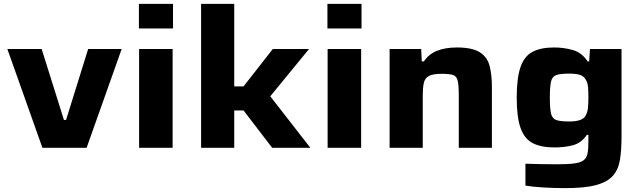

<svg xmlns="http://www.w3.org/2000/svg" viewBox="-20 -763 3301 991"><path d="M199 0 18 -510H195L310 -144H321L435 -510H608L427 0Z M697 -616V-743H873V-616ZM698 0V-510H871V0Z M1018 0V-743H1189V-317H1237L1388 -510H1575L1375 -266L1582 0H1385L1237 -193H1189V0Z M1670 -616V-743H1846V-616ZM1671 0V-510H1844V0Z M1991 0V-510H2154L2157 -446H2168Q2193 -484 2236 -501Q2279 -518 2338 -518Q2417 -518 2456 -493.5Q2495 -469 2507 -423Q2519 -377 2519 -311V0H2348V-269Q2348 -322 2342.5 -346Q2337 -370 2318 -376Q2299 -382 2259 -382Q2215 -382 2194 -371Q2173 -360 2167.5 -334.5Q2162 -309 2162 -268V0Z M2898 208Q2841 208 2783 204.5Q2725 201 2692 195V82Q2722 83 2767.5 84Q2813 85 2852 85Q2911 85 2944 80.5Q2977 76 2992.5 64Q3008 52 3012.5 29Q3017 6 3017 -32V-67H3009Q2981 -25 2937.5 -13.5Q2894 -2 2842 -2Q2773 -2 2730 -24Q2687 -46 2667 -102Q2647 -158 2647 -259Q2647 -360 2666.5 -416.5Q2686 -473 2728.5 -495.5Q2771 -518 2840 -518Q2891 -518 2937.5 -504.5Q2984 -491 3013 -446H3021L3025 -510H3188V-57Q3188 11 3180 61Q3172 111 3144 143.5Q3116 176 3057.5 192Q2999 208 2898 208ZM2918 -136Q2986 -136 3002 -165Q3012 -182 3014.5 -204.5Q3017 -227 3017 -259Q3017 -291 3015 -314.5Q3013 -338 3002 -354Q2993 -370 2973.5 -376.5Q2954 -383 2918 -383Q2872 -383 2851 -375.5Q2830 -368 2824 -341.5Q2818 -315 2818 -259Q2818 -204 2824 -177.5Q2830 -151 2851 -143.5Q2872 -136 2918 -136Z"/></svg>

Font: Saira Expanded
Style: Bold
Weight: 700
Width: 7
Designer: Hector Gatti with collaboration of the Omnibus-Type team
Foundry: Omnibus-Type
Version: Version 1.100; ttfautohint (v1.8.3)